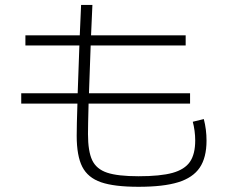

<svg xmlns="http://www.w3.org/2000/svg" viewBox="-20 -755 904 764"><path d="M285.2 -214.8Q285.2 -255.9 288.1 -342.8H64.5V-383.8H289.1L295.9 -574.2H81.1V-614.3H297.4L302.7 -735.4H347.7L342.3 -614.3H718.8V-574.2H340.8L334 -383.8H736.3V-342.8H332.5Q330.1 -252.4 330.1 -221.7Q330.1 -152.8 346.9 -117.4Q363.8 -82 406.2 -67.9Q448.7 -53.7 531.2 -53.7Q618.2 -53.7 666.5 -67.1Q714.8 -80.6 735.8 -111.1Q756.8 -141.6 756.8 -196.3Q756.8 -214.4 754.2 -234.4Q751.5 -254.4 747.1 -270.5L791 -281.2Q801.8 -239.7 801.8 -195.3Q801.8 -127.9 774.7 -87.9Q747.6 -47.9 689 -29.8Q630.4 -11.7 531.2 -11.7Q434.6 -11.7 382.1 -29.8Q329.6 -47.9 307.4 -91.3Q285.2 -134.8 285.2 -214.8Z"/></svg>

Font: Pretendard GOV ExtraLight
Style: Regular
Weight: 200
Designer: Base glyphs from Inter by Rasmus Andersson; Hangeul glyphs from Noto Sans CJK(Source Han Sans) by Jang Soo-young and Kan
Foundry: Kil Hyung-jin
Version: Version 1.309